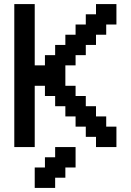

<svg xmlns="http://www.w3.org/2000/svg" viewBox="-20 -720 640 940"><path d="M50 0H150V-300H200V-250H250V-200H300V-150H350V-100H400V-50H450V0H550V-100H500V-150H450V-200H400V-250H350V-300H300V-400H350V-450H400V-500H450V-550H500V-600H550V-700H450V-650H400V-600H350V-550H300V-500H250V-450H200V-400H150V-700H50ZM150 200H250V150H300V100H350V0H250V50H200V100H150Z"/></svg>

Font: Matrix Sans Video
Style: Regular
Weight: 400
Designer: Brad Neil
Version: Version 1.100